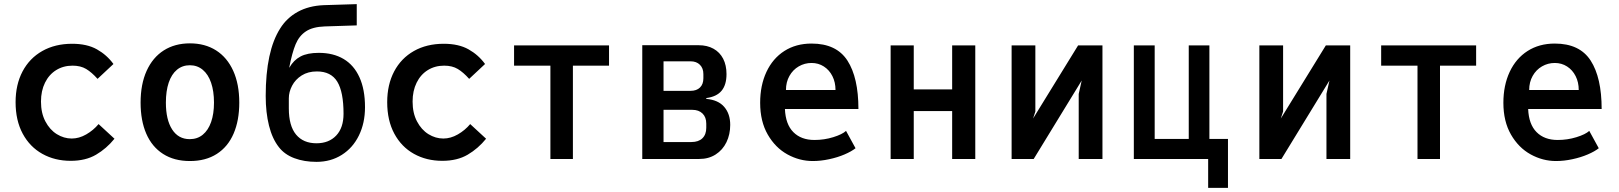

<svg xmlns="http://www.w3.org/2000/svg" viewBox="-20 -770 7840 930"><path d="M55.5 -275Q55.5 -360 89.2 -424Q123 -488 185 -523Q247 -558 329.5 -558Q401.5 -558 449.5 -531Q497.5 -504 529.5 -460L452.5 -388Q424.5 -419.5 397.5 -435.8Q370.5 -452 331.5 -452Q287 -452 252.2 -430.5Q217.5 -409 198 -369.5Q178.5 -330 178.5 -278Q178.5 -222.5 199.8 -182Q221 -141.5 255.2 -120.2Q289.5 -99 327.5 -99Q363 -99 397.8 -119Q432.5 -139 457.5 -169L534.5 -98Q496 -50.5 445.5 -20.8Q395 9 322.5 9Q245.5 9 185 -24.8Q124.5 -58.5 90 -122.5Q55.5 -186.5 55.5 -275Z M661 -273Q661 -362 690.2 -426.8Q719.5 -491.5 773.2 -525.8Q827 -560 900 -560Q973 -560 1026.8 -525.8Q1080.5 -491.5 1109.8 -426.8Q1139 -362 1139 -273Q1139 -186.5 1111.5 -122.8Q1084 -59 1030.2 -24.5Q976.5 10 900 10Q823.5 10 769.8 -24.5Q716 -59 688.5 -122.5Q661 -186 661 -273ZM1016.5 -273Q1016.5 -328.5 1002.5 -369.2Q988.5 -410 962 -432Q935.5 -454 899.5 -454Q863.5 -454 837.2 -432.2Q811 -410.5 797.2 -369.8Q783.5 -329 783.5 -273Q783.5 -190 813.8 -143Q844 -96 899 -96Q936 -96 962.2 -117.5Q988.5 -139 1002.5 -178.8Q1016.5 -218.5 1016.5 -273Z M1331 -57Q1299 -97.5 1283 -161.2Q1267 -225 1267 -305Q1267 -522 1337 -632Q1369 -683.5 1422.5 -712.8Q1476 -742 1548 -745L1708 -750V-647L1553 -642Q1495 -640 1462 -618.2Q1429 -596.5 1412 -555.8Q1395 -515 1381 -443H1382Q1402.5 -479 1435.8 -496.5Q1469 -514 1524 -514Q1594.5 -514 1644.5 -484.2Q1694.5 -454.5 1721.2 -395.5Q1748 -336.5 1748 -251Q1748 -174 1718.5 -113.8Q1689 -53.5 1635.5 -19.8Q1582 14 1513 14Q1453 14 1405.8 -3.8Q1358.5 -21.5 1331 -57ZM1644 -219Q1644 -324.5 1613.8 -374.2Q1583.5 -424 1515 -424Q1472 -424 1441.2 -404.5Q1410.5 -385 1394.8 -354.8Q1379 -324.5 1379 -294V-245Q1379 -160.5 1414 -118.2Q1449 -76 1513 -76Q1573 -76 1608.5 -113.5Q1644 -151 1644 -219Z M1855.5 -275Q1855.5 -360 1889.2 -424Q1923 -488 1985 -523Q2047 -558 2129.5 -558Q2201.5 -558 2249.5 -531Q2297.5 -504 2329.5 -460L2252.5 -388Q2224.5 -419.5 2197.5 -435.8Q2170.5 -452 2131.5 -452Q2087 -452 2052.2 -430.5Q2017.5 -409 1998 -369.5Q1978.5 -330 1978.5 -278Q1978.5 -222.5 1999.8 -182Q2021 -141.5 2055.2 -120.2Q2089.5 -99 2127.5 -99Q2163 -99 2197.8 -119Q2232.5 -139 2257.5 -169L2334.5 -98Q2296 -50.5 2245.5 -20.8Q2195 9 2122.5 9Q2045.5 9 1985 -24.8Q1924.5 -58.5 1890 -122.5Q1855.5 -186.5 1855.5 -275Z M2646 -452H2470V-550H2930V-452H2755V0H2646Z M3091 -551H3364Q3405.5 -551 3436 -534Q3466.5 -517 3482.8 -485.5Q3499 -454 3499 -411Q3499 -359 3475 -330.2Q3451 -301.5 3401 -295V-291Q3459 -286 3488 -252.2Q3517 -218.5 3517 -165Q3517 -119 3498.8 -81.2Q3480.5 -43.5 3446.5 -21.8Q3412.5 0 3367 0H3091ZM3401 -151V-171Q3401 -202.5 3382.8 -220.2Q3364.5 -238 3334 -238H3194V-82H3329Q3363.5 -82 3382.2 -100.2Q3401 -118.5 3401 -151ZM3387 -391V-411Q3387 -439.5 3370.2 -456.2Q3353.5 -473 3325 -473H3194V-330H3325Q3354 -330 3370.5 -346Q3387 -362 3387 -391Z M3662 -272Q3662 -356.5 3692.5 -421.8Q3723 -487 3779.2 -523Q3835.5 -559 3911 -559Q4031.5 -559 4084.8 -476.5Q4138 -394 4138 -242H3782Q3785 -168 3822.8 -130Q3860.5 -92 3925 -92Q3972 -92 4015.8 -105.5Q4059.5 -119 4078 -136L4124 -52Q4104.5 -36.5 4070.8 -22Q4037 -7.5 3996.2 1.2Q3955.5 10 3917 10Q3852.5 10 3794 -22.2Q3735.5 -54.5 3698.8 -118.2Q3662 -182 3662 -272ZM3911 -465Q3877.5 -465 3849 -448.5Q3820.5 -432 3803.8 -402.2Q3787 -372.5 3787 -334H4027Q4027 -371.5 4012 -401.2Q3997 -431 3970.5 -448Q3944 -465 3911 -465Z M4294 -550H4406V-337H4592V-550H4704V0H4592V-232H4406V0H4294Z M4880 -550H4995V-230L4984 -196L5202 -550H5320V0H5205V-315L5219.5 -380L4987 0H4880Z M5832 0H5472V-550H5573V-97H5738V-550H5838V-97H5928V140H5832Z M6080 -550H6195V-230L6184 -196L6402 -550H6520V0H6405V-315L6419.5 -380L6187 0H6080Z M6846 -452H6670V-550H7130V-452H6955V0H6846Z M7262 -272Q7262 -356.5 7292.5 -421.8Q7323 -487 7379.2 -523Q7435.5 -559 7511 -559Q7631.5 -559 7684.8 -476.5Q7738 -394 7738 -242H7382Q7385 -168 7422.8 -130Q7460.5 -92 7525 -92Q7572 -92 7615.8 -105.5Q7659.5 -119 7678 -136L7724 -52Q7704.5 -36.5 7670.8 -22Q7637 -7.5 7596.2 1.2Q7555.5 10 7517 10Q7452.5 10 7394 -22.2Q7335.5 -54.5 7298.8 -118.2Q7262 -182 7262 -272ZM7511 -465Q7477.5 -465 7449 -448.5Q7420.5 -432 7403.8 -402.2Q7387 -372.5 7387 -334H7627Q7627 -371.5 7612 -401.2Q7597 -431 7570.5 -448Q7544 -465 7511 -465Z"/></svg>

Font: JuliaMono
Style: Bold
Weight: 700
Monospace: yes
Designer: cormullion
Foundry: corm
Version: Version 0.055; ttfautohint (v1.8.4)